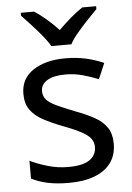

<svg xmlns="http://www.w3.org/2000/svg" viewBox="-55 -807 588 858"><g transform="rotate(-5 239.5 -378.0)"><path d="M434 -148Q434 -96 408 -61Q382 -26 334 -8Q286 10 220 10Q164 10 123.5 1Q83 -8 52 -24V-104Q84 -88 129.5 -74.5Q175 -61 222 -61Q289 -61 319 -82.5Q349 -104 349 -140Q349 -160 338 -176Q327 -192 298.5 -208Q270 -224 217 -244Q165 -264 128 -284Q91 -304 71 -332Q51 -360 51 -404Q51 -472 106.5 -509Q162 -546 252 -546Q301 -546 343.5 -536.5Q386 -527 423 -510L393 -440Q359 -454 322 -464Q285 -474 246 -474Q192 -474 163.5 -456.5Q135 -439 135 -409Q135 -387 148 -371.5Q161 -356 191.5 -341.5Q222 -327 273 -307Q324 -288 360 -268Q396 -248 415 -219.5Q434 -191 434 -148ZM194 -606Q181 -629 159 -655.5Q137 -682 113 -708Q89 -734 71 -753V-766H131Q157 -749 185 -725Q213 -701 238 -674Q265 -701 293 -725Q321 -749 347 -766H409V-753Q390 -734 365.5 -708Q341 -682 318.5 -655.5Q296 -629 284 -606Z"/></g></svg>

Font: Noto Sans Ambassadori
Style: Regular
Weight: 400
Designer: Monotype Design Team
Foundry: Monotype Imaging Inc.
Version: Version 2.013